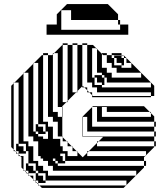

<svg xmlns="http://www.w3.org/2000/svg" viewBox="-20 -920 793 940"><path d="M287 -372H285V-396H263V-660H245L285 -700H287V-420H305L285 -400V-396H287ZM491 -504H479V-516H455V-540H443V-552H479V-540H491V-516H503V-540H491V-552H479V-564H455V-680L451 -684H431V-540H443V-504H479V-492H719V-516H491ZM587 -600H575V-612H551V-636H539V-648H575V-636H587V-612H599V-636H587V-648H575V-650H527V-660H575V-650H585L735 -500V-450H719V-468H455V-492H431V-516H407V-700H383V-708H407V-700H435L451 -684H455V-680L479 -656V-588H503V-564H527V-540H671V-564H551V-588H527V-612H503V-650H485L479 -656V-660H503V-650H527V-636H539V-600H575V-588H623V-612H587ZM719 -348V-366L713 -372H503V-396H479V-348ZM407 -300V-324H385V-300ZM407 -300H385V-276H407ZM155 -312H167V-300H155ZM407 -324V-348H385V-350L435 -400H685L713 -372H719V-366L735 -350V-324H743V-300H735V-324H455V-396H431V-300H735V-276H743V-252H735V-276H385V-252H735V-228H743V-204H735V-228H463L485 -250H385V-252H383V-348H385V-324ZM59 -216H71V-204H59ZM695 -156H691L695 -160V-180H415L455 -220V-228H463L455 -220V-204H735V-200L695 -160ZM359 -156V-176L355 -180H335V-200L331 -204H311V-224L307 -228H275V-204H287V-180H311V-156ZM107 -120H119V-108H107ZM299 -120H263V-132H251V-144H239V-132H251V-120H263V-108H685V-100L647 -62V-60H645L647 -62V-84H239V-108H215V-132H191V-144H179V-156H167V-228H143V-252H119V-564H99L143 -608V-612H147L143 -608V-276H155V-264H167V-252H191V-240H215V-276H203V-312H167V-612H147L185 -650H191V-660H215V-650H191V-324H215V-300H239V-240H275V-228H287V-248L285 -250V-252H263V-324H239V-348H215V-650H235L239 -654V-660H245L239 -654V-372H263V-348H285V-252H287V-248L307 -228H311V-224L331 -204H335V-200L355 -180H359V-176L385 -150L407 -172V-180H415L407 -172V-156H691L685 -150V-132H695V-108H685V-132H299V-168H275V-156H287V-132H299ZM155 -72H167V-60H155ZM599 -12H597L599 -14V-36H203V-72H167V-84H155V-120H119V-180H107V-216H71V-516H51L95 -560V-564H99L95 -560V-228H119V-204H143V-132H167V-108H191V-84H215V-60H645L599 -14ZM359 -468H353L359 -474V-700H335V-708H359V-700H383V-498L359 -474ZM719 -444H431V-454L417 -468H407V-478L393 -492H383V-498L385 -500L393 -492H407V-478L417 -468H431V-454L435 -450H719ZM311 -420H305L311 -426V-700H287V-708H311V-700H335V-468H353L311 -426ZM287 -348H285V-372H287ZM203 -264H167V-276H155V-300H191V-276H203ZM107 -168H71V-180H59V-204H95V-180H107ZM119 -84H107V-108H143V-84H155V-72H119ZM203 -24H167V-36H155V-60H191V-36H203ZM95 -156V-90L101 -84H107V-78L113 -72H119V-66L125 -60H143V-42L149 -36H155V-30L161 -24H167V-18L173 -12H597L585 0H185L173 -12H167V-18L161 -24H155V-30L149 -36H143V-42L125 -60H119V-66L113 -72H107V-78L101 -84H95V-90L85 -100V-150L79 -156H71V-164L67 -168H59V-176L55 -180H47V-188L35 -200V-500L47 -512V-516H51L47 -512V-188L55 -180H59V-176L67 -168H71V-164L79 -156ZM208 -750V-800H258V-850L308 -900H508L558 -850V-822H568V-800H608V-750ZM568 -774V-800H558V-822H328V-870H280V-774Z"/></svg>

Font: Rubik Broken Fax
Style: Regular
Weight: 400
Designer: Hubert and Fischer, NaN
Foundry: Hubert and Fischer, NaN
Version: Version 2.201